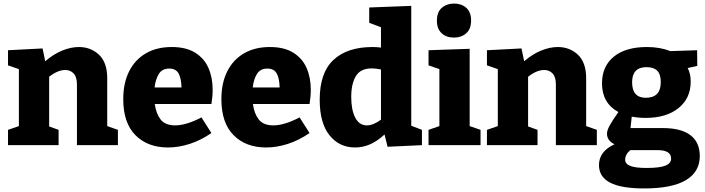

<svg xmlns="http://www.w3.org/2000/svg" viewBox="-20 -815 3960 1078"><path d="M25 0V-86L86 -107V-427L25 -448V-533L219 -543L234 -471Q280 -511 329 -531Q378 -551 423 -551Q490 -551 536 -507.5Q582 -464 582 -376V-107L642 -86V0H412V-341Q412 -383 393.5 -402.5Q375 -422 347 -422Q304 -422 256 -384V-105L309 -86V0Z M923 13Q809 13 740.5 -56Q672 -125 672 -258Q672 -349 705 -414.5Q738 -480 799 -515.5Q860 -551 944 -551Q1025 -551 1076 -519Q1127 -487 1150.5 -433Q1174 -379 1174 -311Q1174 -273 1167 -231H849Q856 -178 881.5 -144.5Q907 -111 964 -111Q994 -111 1032 -122.5Q1070 -134 1111 -156L1167 -68Q1107 -27 1045 -7Q983 13 923 13ZM930 -430Q890 -430 871.5 -399.5Q853 -369 848 -324H999Q998 -374 983 -402Q968 -430 930 -430Z M1474 13Q1360 13 1291.5 -56Q1223 -125 1223 -258Q1223 -349 1256 -414.5Q1289 -480 1350 -515.5Q1411 -551 1495 -551Q1576 -551 1627 -519Q1678 -487 1701.5 -433Q1725 -379 1725 -311Q1725 -273 1718 -231H1400Q1407 -178 1432.5 -144.5Q1458 -111 1515 -111Q1545 -111 1583 -122.5Q1621 -134 1662 -156L1718 -68Q1658 -27 1596 -7Q1534 13 1474 13ZM1481 -430Q1441 -430 1422.5 -399.5Q1404 -369 1399 -324H1550Q1549 -374 1534 -402Q1519 -430 1481 -430Z M1973 13Q1885 13 1830 -55.5Q1775 -124 1775 -255Q1775 -407 1852.5 -479Q1930 -551 2072 -551Q2094 -551 2119 -548V-662L2053 -687V-773L2289 -782V-109L2349 -86V0L2156 9L2139 -60Q2099 -23 2058.5 -5Q2018 13 1973 13ZM2040 -111Q2075 -111 2119 -143V-425Q2090 -431 2067 -431Q2004 -431 1978 -387.5Q1952 -344 1952 -271Q1952 -198 1974.5 -154.5Q1997 -111 2040 -111Z M2678 -86V0H2386V-86L2447 -107V-427L2386 -448V-533L2617 -541V-107ZM2529 -604Q2486 -604 2459.5 -628.5Q2433 -653 2433 -699Q2433 -747 2460.5 -771Q2488 -795 2530 -795Q2571 -795 2598 -771Q2625 -747 2625 -700Q2625 -652 2597.5 -628Q2570 -604 2529 -604Z M2714 0V-86L2775 -107V-427L2714 -448V-533L2908 -543L2923 -471Q2969 -511 3018 -531Q3067 -551 3112 -551Q3179 -551 3225 -507.5Q3271 -464 3271 -376V-107L3331 -86V0H3101V-341Q3101 -383 3082.5 -402.5Q3064 -422 3036 -422Q2993 -422 2945 -384V-105L2998 -86V0Z M3597 243Q3468 243 3405.5 210.5Q3343 178 3343 112Q3343 35 3430 -5Q3388 -26 3388 -64Q3388 -82 3401.5 -107.5Q3415 -133 3452 -186Q3360 -236 3360 -347Q3360 -443 3426.5 -497Q3493 -551 3612 -551Q3687 -551 3743 -528L3894 -533L3895 -445L3841 -433Q3849 -418 3853.5 -399.5Q3858 -381 3858 -357Q3858 -263 3789.5 -208Q3721 -153 3605 -153Q3566 -153 3527 -160L3520 -96H3701Q3804 -96 3856.5 -56Q3909 -16 3909 61Q3909 150 3831 196.5Q3753 243 3597 243ZM3606 -266Q3690 -266 3690 -354Q3690 -398 3670 -418Q3650 -438 3610 -438Q3529 -438 3529 -353Q3529 -266 3606 -266ZM3610 128Q3684 128 3716 115Q3748 102 3748 76Q3748 51 3728.5 39.5Q3709 28 3675 28H3519Q3490 52 3490 82Q3490 105 3518.5 116.5Q3547 128 3610 128Z"/></svg>

Font: Bitter ExtraBold
Style: Regular
Weight: 800
Designer: Sol Matas, and Bitter project Authors
Foundry: Sol Matas
Version: Version 2.001